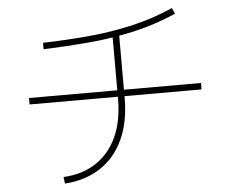

<svg xmlns="http://www.w3.org/2000/svg" viewBox="-54 -823 1109 921"><g transform="rotate(-5 500.0 -362.0)"><path d="M176 -616V-647Q286 -650 393.5 -659.5Q501 -669 605 -692.5Q709 -716 806 -759L819 -731Q719 -687 612.5 -663Q506 -639 396.5 -629.5Q287 -620 176 -616ZM914 -389V-358H86V-389ZM222 35 218 3Q311 -2 376.5 -46Q442 -90 476.5 -166.5Q511 -243 511 -348V-662H543V-348Q543 -234 504.5 -150.5Q466 -67 394 -19.5Q322 28 222 35Z"/></g></svg>

Font: Murecho Thin ExtraLight
Style: Regular
Weight: 250
Version: Version 1.010